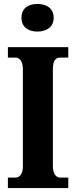

<svg xmlns="http://www.w3.org/2000/svg" viewBox="-20 -953 384 973"><path d="M170 -793C214 -793 252 -815 252 -863C252 -912 214 -933 170 -933C124 -933 89 -912 89 -863C89 -815 124 -793 170 -793ZM20 0H326V-53H285C266 -53 248 -70 248 -110V-600C248 -647 262 -661 285 -661H326V-714H20V-661H59C76 -661 96 -647 96 -601V-109C96 -67 76 -53 59 -53H20Z"/></svg>

Font: Noto Serif Sinhala ExtraCondensed ExtraBold
Style: Regular
Weight: 800
Width: 2
Designer: Jelle Bosma - Monotype Design Team
Foundry: Monotype Imaging Inc.
Version: Version 2.007